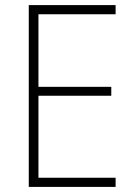

<svg xmlns="http://www.w3.org/2000/svg" viewBox="-20 -734 530 754"><path d="M434 0H93V-714H434V-678H131V-393H417V-358H131V-36H434Z"/></svg>

Font: Noto Sans Ethiopic SemiCondensed ExtraLight
Style: Regular
Weight: 200
Width: 4
Designer: Monotype Design Team
Foundry: Monotype Imaging Inc.
Version: Version 2.102; ttfautohint (v1.8.4.7-5d5b)